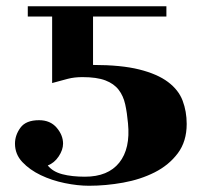

<svg xmlns="http://www.w3.org/2000/svg" viewBox="-20 -524 652 615"><path d="M69 -471V-504H513V-471H278V-316Q368 -316 426 -301.5Q484 -287 518 -261.5Q552 -236 565 -201.5Q578 -167 578 -127Q578 -71 549.5 -33Q521 5 475.5 28Q430 51 374.5 61Q319 71 265 71Q229 71 187.5 62.5Q146 54 110.5 37Q75 20 51.5 -5Q28 -30 28 -64Q28 -91 45.5 -115Q63 -139 105 -139Q141 -139 161.5 -115Q182 -91 182 -64Q182 -44 168 -23Q154 -2 133 6Q149 26 179.5 34Q210 42 252 42Q326 42 362 -3Q398 -48 390 -129Q387 -163 381 -190Q375 -217 360 -236.5Q345 -256 317.5 -266.5Q290 -277 244 -277Q218 -277 197 -271.5Q176 -266 147 -258V-471Z"/></svg>

Font: Cafe24 ClassicType
Style: Regular
Weight: 400
Designer: Cafe24 thkim, hmlim, mnelim & 4IR
Foundry: Cafe24
Version: Version 1.000